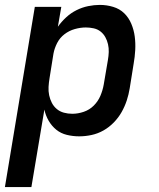

<svg xmlns="http://www.w3.org/2000/svg" viewBox="-29 -548 649 783"><path d="M-9 215 113 -520H221L207 -439Q222 -460 241 -477.5Q260 -495 283 -506.5Q306 -518 330.5 -523Q355 -528 378 -528Q406 -528 432.5 -520Q459 -512 477.5 -494Q496 -476 506.5 -451Q517 -426 520.5 -399Q524 -372 522.5 -344Q521 -316 516 -288L500 -188Q496 -163 488 -138.5Q480 -114 467 -91Q454 -68 435 -48.5Q416 -29 393 -16Q370 -3 344.5 2.5Q319 8 294 8Q268 8 243.5 2Q219 -4 200.5 -19Q182 -34 169.5 -55.5Q157 -77 152 -101L99 215ZM266 -84Q289 -84 312.5 -92Q336 -100 353.5 -117.5Q371 -135 380.5 -157.5Q390 -180 394 -203L411 -303Q414 -320 414.5 -336Q415 -352 411.5 -367.5Q408 -383 400.5 -396.5Q393 -410 381 -419.5Q369 -429 353 -432.5Q337 -436 321 -436Q299 -436 276 -429.5Q253 -423 234 -408.5Q215 -394 204 -372.5Q193 -351 189 -329L173 -229Q170 -211 169 -193.5Q168 -176 171.5 -159.5Q175 -143 182.5 -128.5Q190 -114 202.5 -103.5Q215 -93 231.5 -88.5Q248 -84 266 -84Z"/></svg>

Font: Iosevka SS04 SmBd Ex Obl
Style: Regular
Weight: 600
Width: 7
Italic angle: -9°
Monospace: yes
Designer: Belleve Invis
Foundry: Belleve Invis
Version: Version 19.0.0; ttfautohint (v1.8.4)